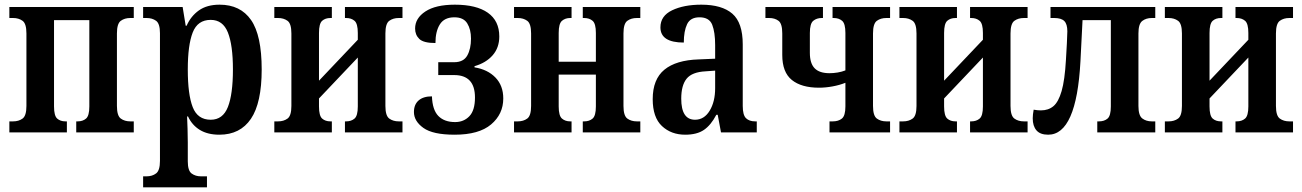

<svg xmlns="http://www.w3.org/2000/svg" viewBox="-20 -566 5569 821"><path d="M20 0V-47H36Q60 -47 76.5 -59Q93 -71 93 -113V-423Q93 -465 76.5 -477Q60 -489 36 -489H20V-536H552V-489H537Q513 -489 496.5 -477Q480 -465 480 -423V-113Q480 -71 496.5 -59Q513 -47 537 -47H552V0H306V-47H312Q334 -47 348 -59Q362 -71 362 -111V-480H211V-111Q211 -71 224.5 -59Q238 -47 260 -47H266V0Z M592 235V188H607Q631 188 647.5 175.5Q664 163 664 122V-424Q664 -465 647.5 -477Q631 -489 607 -489H592V-536H761L774 -456H778Q796 -497 830.5 -521.5Q865 -546 919 -546Q1008 -546 1053.5 -480.5Q1099 -415 1099 -269Q1099 -126 1053 -58Q1007 10 918 10Q868 10 834.5 -10.5Q801 -31 784 -68H780Q781 -45 782 -15Q783 15 783 43V124Q783 164 799.5 176Q816 188 839 188H865V235ZM881 -54Q933 -54 954.5 -108.5Q976 -163 976 -269Q976 -373 954.5 -427Q933 -481 881 -481Q825 -481 804 -427Q783 -373 783 -269Q783 -162 804 -108Q825 -54 881 -54Z M1153 0V-47H1169Q1193 -47 1209.5 -59Q1226 -71 1226 -113V-423Q1226 -465 1209.5 -477Q1193 -489 1169 -489H1153V-536H1399V-489H1393Q1371 -489 1357.5 -477Q1344 -465 1344 -425V-221L1510 -396V-425Q1510 -465 1496 -477Q1482 -489 1460 -489H1455V-536H1701V-489H1685Q1661 -489 1644.5 -477Q1628 -465 1628 -423V-113Q1628 -71 1644.5 -59Q1661 -47 1685 -47H1701V0H1455V-47H1460Q1482 -47 1496 -59Q1510 -71 1510 -111V-320L1344 -145V-111Q1344 -71 1357.5 -59Q1371 -47 1393 -47H1399V0Z M1924 10Q1831 10 1790.5 -19Q1750 -48 1750 -87Q1750 -119 1770 -136.5Q1790 -154 1827 -154Q1829 -96 1854.5 -70Q1880 -44 1926 -44Q1963 -44 1987 -69Q2011 -94 2011 -149Q2011 -245 1922 -245H1854V-300H1922Q1962 -300 1978 -328.5Q1994 -357 1994 -401Q1994 -440 1978 -466Q1962 -492 1923 -492Q1880 -492 1861 -462Q1842 -432 1842 -382Q1791 -382 1773 -399.5Q1755 -417 1755 -444Q1755 -488 1799 -517Q1843 -546 1925 -546Q2017 -546 2066 -511.5Q2115 -477 2115 -410Q2115 -362 2086.5 -329.5Q2058 -297 2009 -283V-278Q2065 -269 2098.5 -234.5Q2132 -200 2132 -145Q2132 -78 2080 -34Q2028 10 1924 10Z M2178 0V-47H2194Q2218 -47 2234.5 -59Q2251 -71 2251 -113V-423Q2251 -465 2234.5 -477Q2218 -489 2194 -489H2178V-536H2424V-489H2418Q2397 -489 2383 -477Q2369 -465 2369 -425V-302H2528V-425Q2528 -465 2514 -477Q2500 -489 2478 -489H2472V-536H2718V-489H2703Q2679 -489 2662.5 -477Q2646 -465 2646 -423V-113Q2646 -71 2662.5 -59Q2679 -47 2703 -47H2718V0H2472V-47H2478Q2500 -47 2514 -59Q2528 -71 2528 -111V-247H2369V-111Q2369 -71 2383 -59Q2397 -47 2418 -47H2424V0Z M2910 10Q2850 10 2810.5 -27Q2771 -64 2771 -142Q2771 -227 2821 -268Q2871 -309 2968 -312L3038 -315V-373Q3038 -428 3025.5 -460Q3013 -492 2971 -492Q2932 -492 2918 -462.5Q2904 -433 2904 -384Q2804 -384 2804 -449Q2804 -498 2854 -522Q2904 -546 2979 -546Q3067 -546 3111.5 -507.5Q3156 -469 3156 -376V-113Q3156 -74 3170 -60.5Q3184 -47 3209 -47H3216V0H3063L3049 -75H3043Q3020 -31 2990 -10.5Q2960 10 2910 10ZM2952 -54Q2991 -54 3014.5 -92.5Q3038 -131 3038 -189V-264L2997 -261Q2939 -258 2916 -229.5Q2893 -201 2893 -144Q2893 -54 2952 -54Z M3527 0V-47H3541Q3565 -47 3580 -59Q3595 -71 3595 -111V-212Q3570 -202 3540 -196.5Q3510 -191 3482 -191Q3407 -191 3366 -224Q3325 -257 3325 -331V-423Q3325 -465 3309 -477Q3293 -489 3269 -489H3253V-536H3499V-489H3494Q3472 -489 3457.5 -477Q3443 -465 3443 -425V-340Q3443 -295 3463.5 -274Q3484 -253 3527 -253Q3544 -253 3562 -256Q3580 -259 3595 -265V-425Q3595 -465 3581 -477Q3567 -489 3545 -489H3540V-536H3786V-489H3770Q3746 -489 3729.5 -477Q3713 -465 3713 -423V-113Q3713 -71 3729.5 -59Q3746 -47 3770 -47H3786V0Z M3826 0V-47H3842Q3866 -47 3882.5 -59Q3899 -71 3899 -113V-423Q3899 -465 3882.5 -477Q3866 -489 3842 -489H3826V-536H4072V-489H4066Q4044 -489 4030.5 -477Q4017 -465 4017 -425V-221L4183 -396V-425Q4183 -465 4169 -477Q4155 -489 4133 -489H4128V-536H4374V-489H4358Q4334 -489 4317.5 -477Q4301 -465 4301 -423V-113Q4301 -71 4317.5 -59Q4334 -47 4358 -47H4374V0H4128V-47H4133Q4155 -47 4169 -59Q4183 -71 4183 -111V-320L4017 -145V-111Q4017 -71 4030.5 -59Q4044 -47 4066 -47H4072V0Z M4462 10Q4428 10 4412 -8.5Q4396 -27 4396 -60Q4396 -76 4400 -97Q4416 -94 4431 -94Q4463 -94 4484.5 -112Q4506 -130 4519.5 -176.5Q4533 -223 4538 -310Q4540 -344 4542 -380.5Q4544 -417 4544 -432Q4544 -463 4531 -476Q4518 -489 4488 -489H4472V-536H4920V-489H4905Q4881 -489 4864.5 -476.5Q4848 -464 4848 -423V-113Q4848 -72 4864.5 -59.5Q4881 -47 4905 -47H4920V0H4672V-47H4679Q4702 -47 4716 -59Q4730 -71 4730 -111V-480H4609L4600 -303Q4583 10 4462 10Z M4961 0V-47H4977Q5001 -47 5017.5 -59Q5034 -71 5034 -113V-423Q5034 -465 5017.5 -477Q5001 -489 4977 -489H4961V-536H5207V-489H5201Q5179 -489 5165.5 -477Q5152 -465 5152 -425V-221L5318 -396V-425Q5318 -465 5304 -477Q5290 -489 5268 -489H5263V-536H5509V-489H5493Q5469 -489 5452.5 -477Q5436 -465 5436 -423V-113Q5436 -71 5452.5 -59Q5469 -47 5493 -47H5509V0H5263V-47H5268Q5290 -47 5304 -59Q5318 -71 5318 -111V-320L5152 -145V-111Q5152 -71 5165.5 -59Q5179 -47 5201 -47H5207V0Z"/></svg>

Font: Noto Serif Condensed SemiBold
Style: Regular
Weight: 600
Width: 3
Designer: Monotype Design Team
Foundry: Monotype Imaging Inc.
Version: Version 2.013